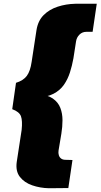

<svg xmlns="http://www.w3.org/2000/svg" viewBox="-20 -800 534 1020"><path d="M384 -580Q387 -601 402 -616Q417 -631 439 -631H472L494 -780H380Q331 -779 286.5 -764.5Q242 -750 212 -720Q182 -690 174 -641L148 -471Q141 -422 122.5 -397Q104 -372 65 -360L45 -220Q83 -206 91.5 -182Q100 -158 95 -110L69 60Q62 109 85.5 139.5Q109 170 151 184.5Q193 199 240 200L343 199L365 50L328 49Q314 49 305 42.5Q296 36 292.5 24.5Q289 13 291 0L306 -90Q312 -126 312 -161.5Q312 -197 300.5 -227Q289 -257 260 -277Q231 -297 179 -301L176 -281Q230 -284 264.5 -302Q299 -320 319.5 -349.5Q340 -379 351.5 -415Q363 -451 370 -490Z"/></svg>

Font: Jost Black
Style: Italic
Weight: 900
Italic angle: -5°
Version: Version 3.710